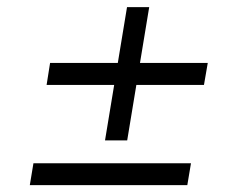

<svg xmlns="http://www.w3.org/2000/svg" viewBox="-20 -567 686 541"><path d="M64 -45.4 74.2 -106.9H518.1L507.8 -45.4ZM111.3 -327.6 121.1 -389.6H565.4L554.7 -327.6ZM275.9 -171.4 337.9 -546.9H400.4L338.4 -171.4Z"/></svg>

Font: Inter 17pt Light
Style: Italic
Weight: 300
Italic angle: -9.3988°
Version: Version 4.001;git-66647c0bb